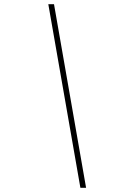

<svg xmlns="http://www.w3.org/2000/svg" viewBox="-20 -730 640 910"><path d="M361 160 209 -710H236L388 160Z"/></svg>

Font: Source Code Pro ExtraLight ExtraLight
Style: Italic
Weight: 250
Italic angle: -11°
Monospace: yes
Version: Version 1.016;hotconv 1.0.116;makeotfexe 2.5.65601